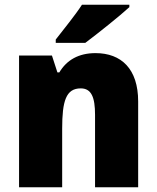

<svg xmlns="http://www.w3.org/2000/svg" viewBox="-20 -786 658 806"><path d="M523 -756V-766H324C295 -721 247 -663 214 -620V-606H338C390 -645 483 -719 523 -756ZM381 -563C310 -563 260 -534 229 -482H221L198 -553H60V0H241V-246C241 -362 257 -415 319 -415C364 -415 379 -377 379 -304V0H560V-360C560 -497 489 -563 381 -563Z"/></svg>

Font: Noto Sans Telugu SemiCondensed Black
Style: Regular
Weight: 900
Width: 4
Designer: Jelle Bosma - Monotype Design Team
Foundry: Monotype Imaging Inc.
Version: Version 2.005